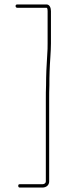

<svg xmlns="http://www.w3.org/2000/svg" viewBox="-20 -733 299 863"><path d="M194 -683V-538C194 -523 194 -505 192 -482C189 -439 187 -395 187 -350C186 -329 186 -307 186 -286V83C186 90 179 95 171 95H69C64 95 62 97 62 102C62 107 64 110 69 110H171C188 110 201 99 201 83V-286C201 -307 201 -329 202 -350C202 -371 202 -392 203 -414C204 -451 209 -502 209 -538V-683C209 -698 203 -713 189 -713H58C53 -713 50 -711 50 -706C50 -701 53 -698 58 -698H189C194 -698 194 -686 194 -683Z"/></svg>

Font: Electronic
Style: UltTh
Weight: 100
Version: Version 1.011